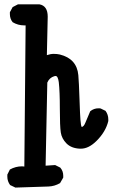

<svg xmlns="http://www.w3.org/2000/svg" viewBox="-20 -725 540 882"><path d="M26.4 125Q13.7 107.4 13.7 86.9Q13.7 83 13.7 77.1L25.4 53.7Q51.8 39.1 81.1 39.1Q85.9 39.1 91.8 40L97.7 -608.4Q93.8 -608.4 90.8 -608.4Q62.5 -608.4 38.1 -623Q25.4 -638.7 25.4 -660.2Q25.4 -663.1 25.4 -668.9L38.1 -692.4L62.5 -705.1H161.1Q199.2 -698.2 199.2 -648.4L195.3 -471.7Q211.9 -477.5 227.1 -477.5Q242.2 -477.5 254.9 -474.6Q333 -455.1 339.8 -379.9Q342.8 -345.7 345.2 -270Q347.7 -194.3 349.6 -173.8Q351.6 -146.5 355.5 -141.6Q365.2 -143.6 372.1 -161.1Q380.9 -182.6 393.6 -211.9L394.5 -213.9Q411.1 -227.5 432.6 -227.5Q440.4 -227.5 442.4 -226.6L464.8 -215.8Q477.5 -198.2 477.5 -176.8Q477.5 -173.8 477.5 -168.9Q465.8 -120.1 423.8 -78.1Q387.7 -42 351.6 -42Q349.6 -42 346.7 -42Q307.6 -43.9 285.6 -65.9Q263.7 -87.9 259.3 -116.2Q254.9 -144.5 254.9 -225.6Q254.9 -304.7 250 -347.7Q246.1 -376 235.4 -376Q233.4 -376 229.5 -375Q207 -368.2 197.3 -345.7L189.5 36.1L233.4 33.2L256.8 44.9Q270.5 60.5 270.5 82Q270.5 85 270.5 90.8L255.9 116.2Q230.5 130.9 202.1 131.8L50.8 136.7Z"/></svg>

Font: JasonHandwriting2
Style: SemiBold
Weight: 600
Version: Version 1.04.7